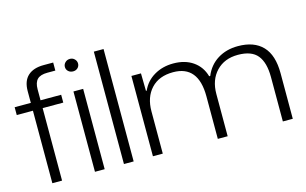

<svg xmlns="http://www.w3.org/2000/svg" viewBox="-89 -966 1918 1203"><g transform="rotate(-15 870.0 -364.5)"><path d="M119.1 0V-470.2H14.2V-521H119.1V-597.2Q119.1 -663.1 155.3 -696Q191.4 -729 257.8 -729H319.8V-676.8H268.1Q222.7 -676.8 202.4 -656.5Q182.1 -636.2 182.1 -591.8V-521H315.9V-470.2H182.1V0Z M395.5 0V-521H458.5V0ZM383.3 -683.1Q383.3 -699.7 395.8 -711.9Q408.2 -724.1 426.8 -724.1Q444.3 -724.1 456.5 -711.9Q468.8 -699.7 468.8 -683.1Q468.8 -666 456.8 -654.5Q444.8 -643.1 426.8 -643.1Q408.2 -643.1 395.8 -654.5Q383.3 -666 383.3 -683.1Z M583.5 0V-729H646.5V0Z M771.5 0V-521H833.5L835.4 -407.2H840.3Q865.7 -464.8 920.2 -496.8Q974.6 -528.8 1044.4 -528.8Q1120.1 -528.8 1171.9 -492.9Q1223.6 -457 1241.7 -393.1H1248.5Q1275.4 -458.5 1332 -493.7Q1388.7 -528.8 1463.4 -528.8Q1568.4 -528.8 1623.5 -470.9Q1678.7 -413.1 1678.7 -295.9V0H1614.3V-288.1Q1614.3 -381.8 1576.2 -429Q1538.1 -476.1 1449.7 -476.1Q1361.8 -476.1 1309.1 -420.7Q1256.3 -365.2 1256.3 -273.9V0H1192.4V-275.9Q1192.4 -476.1 1029.3 -476.1Q937.5 -476.1 886.5 -421.1Q835.4 -366.2 835.4 -273.9V0Z"/></g></svg>

Font: Lumene Sans Expanded Light
Style: Regular
Weight: 300
Width: 7
Designer: Deni Anggara
Version: Version 1.003;Glyphs 3.1.2 (3151)